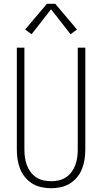

<svg xmlns="http://www.w3.org/2000/svg" viewBox="-20 -987 540 1015"><path d="M250 8Q224 8 198.5 2.5Q173 -3 151 -16.5Q129 -30 112.5 -50Q96 -70 86.5 -94Q77 -118 73 -143.5Q69 -169 69 -195V-735H109V-195Q109 -174 112 -153.5Q115 -133 122 -114Q129 -95 141.5 -78Q154 -61 171.5 -49.5Q189 -38 209 -33.5Q229 -29 250 -29Q271 -29 291 -33.5Q311 -38 328.5 -49.5Q346 -61 358.5 -78Q371 -95 378 -114Q385 -133 388 -153.5Q391 -174 391 -195V-735H431V-195Q431 -169 427 -143.5Q423 -118 413.5 -94Q404 -70 387.5 -50Q371 -30 349 -16.5Q327 -3 301.5 2.5Q276 8 250 8ZM147 -806 113 -831 228 -967H272L387 -831L353 -806L250 -938Z"/></svg>

Font: Zed Sans Extralight
Style: Regular
Weight: 200
Designer: Belleve Invis
Foundry: Belleve Invis
Version: Version 1.0.0; ttfautohint (v1.8.4)